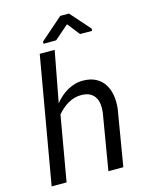

<svg xmlns="http://www.w3.org/2000/svg" viewBox="-135 -1014 856 1098"><g transform="rotate(-15 293.5 -464.5)"><path d="M193.4 -449.2Q209.5 -468.8 228.3 -485.4Q247.1 -502 268.3 -513.7Q289.6 -525.4 313.2 -532Q336.9 -538.6 363.3 -538.1Q408.2 -537.1 438.5 -520Q468.8 -502.9 486.3 -474.6Q503.9 -446.3 509.8 -409.4Q515.6 -372.6 511.2 -332.5L455.6 0H367.2L423.3 -334Q426.3 -359.9 423.3 -382.6Q420.4 -405.3 409.7 -422.6Q398.9 -439.9 380.1 -450Q361.3 -460 332.5 -460.9Q310.1 -461.4 289.8 -455.8Q269.5 -450.2 251.2 -439.7Q232.9 -429.2 216.6 -415Q200.2 -400.9 186.5 -384.3L119.6 0H31.2L161.6 -750H250ZM485.8 -812.5 484.9 -799.3 413.6 -799.8 356 -873 272 -800.3 197.3 -799.8 198.2 -813 331.1 -929.2H382.8Z"/></g></svg>

Font: Roboto Mono
Style: Italic
Weight: 400
Designer: Google
Version: Version 2.000985; 2015; ttfautohint (v1.3)